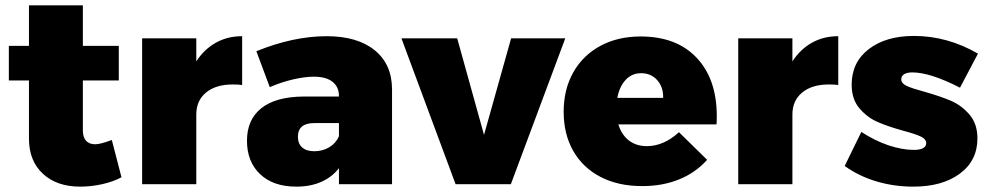

<svg xmlns="http://www.w3.org/2000/svg" viewBox="-20 -687 3691 716"><path d="M433 -26Q404 -10 362.5 -0.5Q321 9 279 9Q192 9 140 -39Q88 -87 88 -170V-387H13V-516H88V-667H289V-516H423V-387H289V-201Q289 -175 301 -162Q313 -149 335 -149Q354 -149 397 -165Z M883 -552V-370Q871 -372 848 -372Q785 -372 748.5 -342Q712 -312 712 -260V0H510V-544H712V-458Q741 -503 784.5 -527.5Q828 -552 883 -552Z M1442 -353V0H1244V-60Q1219 -27 1178.5 -9Q1138 9 1085 9Q999 9 950 -37.5Q901 -84 901 -162Q901 -241 954.5 -283.5Q1008 -326 1111 -327H1244V-329Q1244 -363 1220 -382Q1196 -401 1150 -401Q1117 -401 1073.5 -391Q1030 -381 986 -362L936 -496Q1074 -552 1198 -552Q1313 -552 1377.5 -499.5Q1442 -447 1442 -353ZM1244 -179V-228H1152Q1091 -228 1091 -177Q1091 -151 1107 -137Q1123 -123 1152 -123Q1183 -123 1208 -138Q1233 -153 1244 -179Z M1477 -544H1685L1785 -184L1886 -544H2088L1885 0H1679Z M2653 -254Q2653 -233 2652 -223H2286Q2298 -184 2325.5 -163Q2353 -142 2392 -142Q2455 -142 2512 -194L2617 -91Q2574 -43 2512.5 -18Q2451 7 2375 7Q2285 7 2219 -27.5Q2153 -62 2117.5 -124.5Q2082 -187 2082 -270Q2082 -354 2118 -417.5Q2154 -481 2219 -516Q2284 -551 2369 -551Q2503 -551 2578 -471.5Q2653 -392 2653 -254ZM2371 -414Q2336 -414 2313 -389Q2290 -364 2282 -322H2453Q2454 -362 2431 -388Q2408 -414 2371 -414Z M3106 -552V-370Q3094 -372 3071 -372Q3008 -372 2971.5 -342Q2935 -312 2935 -260V0H2733V-544H2935V-458Q2964 -503 3007.5 -527.5Q3051 -552 3106 -552Z M3382 -417Q3363 -417 3352 -410.5Q3341 -404 3341 -391Q3341 -376 3361.5 -366.5Q3382 -357 3427 -345Q3487 -328 3526.5 -311Q3566 -294 3595.5 -259.5Q3625 -225 3625 -171Q3625 -88 3559.5 -39.5Q3494 9 3386 9Q3314 9 3248.5 -10.5Q3183 -30 3130 -68L3192 -195Q3243 -162 3293.5 -145Q3344 -128 3389 -128Q3410 -128 3422 -134.5Q3434 -141 3434 -153Q3434 -168 3414.5 -177.5Q3395 -187 3350 -199Q3292 -215 3253 -232Q3214 -249 3185 -283Q3156 -317 3156 -371Q3156 -455 3220 -504Q3284 -553 3388 -553Q3513 -553 3627 -487L3560 -360Q3449 -417 3382 -417Z"/></svg>

Font: #9Slide03 Montserrat ExtraBold
Style: Regular
Weight: 800
Designer: Julieta Ulanovsky
Foundry: Julieta Ulanovsky
Version: Version 6.001